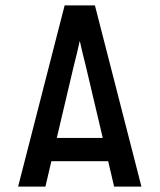

<svg xmlns="http://www.w3.org/2000/svg" viewBox="-20 -690 590 710"><path d="M47 0 219 -670H331L503 0H402L380 -94H170L148 0ZM360 -180 297 -447Q291 -470 285.5 -493Q280 -516 275 -539Q270 -516 264.5 -493Q259 -470 253 -447L190 -180Z"/></svg>

Font: Lode Dark Term
Style: Bold
Weight: 700
Monospace: yes
Designer: Belleve Invis
Foundry: Belleve Invis
Version: Version 29.2.0